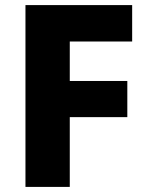

<svg xmlns="http://www.w3.org/2000/svg" viewBox="-20 -734 576 754"><path d="M254 0H80V-714H499V-571H254V-416H480V-274H254Z"/></svg>

Font: Noto Sans Oriya ExtraBold
Style: Regular
Weight: 800
Version: Version 2.003